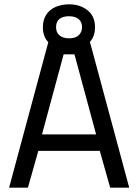

<svg xmlns="http://www.w3.org/2000/svg" viewBox="-20 -867 638 887"><path d="M22 0 208 -690H391L577 0H489L441 -170H157L109 0ZM174 -246H424L324 -616H274ZM299 -636Q247 -636 212.5 -663.5Q178 -691 178 -741Q178 -775 193.5 -799Q209 -823 237 -835Q265 -847 299 -847Q350 -847 384.5 -819.5Q419 -792 419 -741Q419 -691 384.5 -663.5Q350 -636 299 -636ZM299 -690Q318 -690 331 -696Q344 -702 351.5 -714Q359 -726 359 -741Q359 -766 343 -779Q327 -792 299 -792Q281 -792 267 -786.5Q253 -781 246 -769.5Q239 -758 239 -741Q239 -717 255 -703.5Q271 -690 299 -690Z"/></svg>

Font: Cairo Play Medium
Style: Regular
Weight: 500
Version: Version 3.119